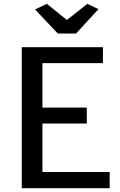

<svg xmlns="http://www.w3.org/2000/svg" viewBox="-20 -992 634 1012"><path d="M227.1 -971.7 332.5 -886.7 440.4 -971.7 499 -943.8 380.9 -815.4H284.7L164.6 -942.4ZM522.5 -743.2V-659.2H203.6V-424.8H437.5V-340.8H203.6V-85.4H558.1V0H94.7V-743.2Z"/></svg>

Font: Merriweather Sans
Style: Regular
Weight: 400
Designer: Eben Sorkin
Foundry: Eben Sorkin
Version: Version 1.006; ttfautohint (v1.4.1) -l 6 -r 50 -G 0 -x 11 -H